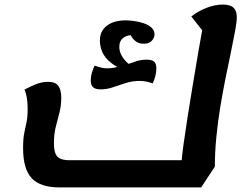

<svg xmlns="http://www.w3.org/2000/svg" viewBox="-20 -795 1059 840"><path d="M241 25Q157 25 119 -15Q81 -55 81 -147Q81 -188 86 -212.5Q91 -237 96 -260Q101 -283 101 -319Q101 -346 97.5 -367Q94 -388 87 -403Q113 -417 138.5 -427Q164 -437 191 -437Q222 -437 235 -419.5Q248 -402 248 -367Q248 -334 240.5 -304Q233 -274 224.5 -242Q216 -210 216 -169Q216 -140 222.5 -123.5Q229 -107 244.5 -100.5Q260 -94 286 -94H821L774 -80Q775 -106 782.5 -160.5Q790 -215 801 -285Q812 -355 824.5 -430Q837 -505 848.5 -572.5Q860 -640 869 -688L891 -629L817 -723Q846 -746 883 -760.5Q920 -775 955 -775Q987 -775 1001.5 -761.5Q1016 -748 1016 -721Q1016 -700 1009 -661.5Q1002 -623 991 -570.5Q980 -518 967.5 -456.5Q955 -395 944 -328.5Q933 -262 926.5 -195Q920 -128 920 -66L860 25ZM421 -404Q397 -404 387 -413.5Q377 -423 377 -443Q377 -458 381.5 -475Q386 -492 394 -508Q407 -503 421 -499.5Q435 -496 450 -496Q467 -496 485 -500Q503 -504 517 -509L531 -484Q489 -501 463.5 -522Q438 -543 427.5 -567.5Q417 -592 417 -617Q417 -644 428 -661Q439 -678 455.5 -688Q472 -698 491 -702Q510 -706 528 -706Q545 -706 567 -703Q589 -700 609.5 -693Q630 -686 643 -674Q656 -662 656 -645Q656 -629 643 -615.5Q630 -602 603 -604Q584 -605 571 -616.5Q558 -628 552 -641Q532 -640 517 -627.5Q502 -615 502 -590Q502 -571 511 -554Q520 -537 534 -523.5Q548 -510 561 -499L505 -505Q544 -515 569 -524.5Q594 -534 621 -534Q644 -534 654 -525.5Q664 -517 664 -496Q664 -464 648 -430Q635 -435 621 -438Q607 -441 591 -441Q559 -441 529.5 -431.5Q500 -422 473.5 -413Q447 -404 421 -404Z"/></svg>

Font: Lemonada Medium
Style: Regular
Weight: 500
Designer: Mohamed Gaber (Arabic), Eduardo Tunni (Latin)
Foundry: Kief Type Foundry
Version: Version 4.004; ttfautohint (v1.8.2)